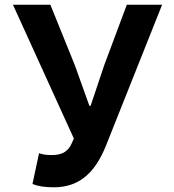

<svg xmlns="http://www.w3.org/2000/svg" viewBox="-20 -782 740 816"><path d="M118 0C140 9 168 14 209 14C321 14 386 -53 430 -162L669 -762H519L423 -505L365 -332H360L298 -505L194 -762H35L294 -193L281 -165C265 -135 239 -123 201 -123C172 -123 159 -126 146 -131Z"/></svg>

Font: Kawkab Mono
Style: Bold
Weight: 700
Monospace: yes
Designer: Abdullah Arif
Foundry: Abdullah Arif
Version: Version 1.000;PS 000.500;hotconv 1.0.88;makeotf.lib2.5.64775